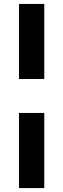

<svg xmlns="http://www.w3.org/2000/svg" viewBox="-20 -730 320 972"><path d="M204.1 -710V-330.1H76.2V-710ZM204.1 -158.2V222.2H76.2V-158.2Z"/></svg>

Font: Arimo
Style: Bold
Weight: 700
Designer: Steve Matteson
Foundry: Monotype Imaging Inc.
Version: Version 1.33